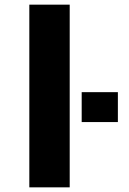

<svg xmlns="http://www.w3.org/2000/svg" viewBox="-20 -805 556 825"><path d="M106 0H279.5V-785H106ZM331 -409V-280.5H486.5V-409Z"/></svg>

Font: Anybody ExtraExpanded SemiBold
Style: Regular
Weight: 600
Width: 8
Version: Version 1.113;gftools[0.9.25]